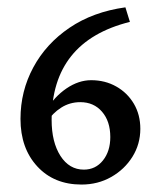

<svg xmlns="http://www.w3.org/2000/svg" viewBox="-20 -494 437 521"><path d="M106 -195.8Q127.9 -231.9 160.6 -254.2Q193.4 -276.4 227.5 -276.4Q265.1 -276.4 295.4 -259.3Q325.7 -242.2 343.3 -212.4Q360.8 -182.6 360.8 -144.5Q360.8 -103 339.4 -68.6Q317.9 -34.2 281.7 -13.7Q245.6 6.8 201.2 6.8Q126.5 6.8 81.1 -42.5Q35.6 -91.8 35.6 -171.4Q35.6 -246.6 70.3 -311Q105 -375.5 168.7 -418.7Q232.4 -461.9 320.3 -474.1L332.5 -434.6Q120.1 -381.8 120.1 -168.5Q120.1 -108.4 144 -71Q168 -33.7 207.5 -33.7Q239.3 -33.7 259.3 -58.6Q279.3 -83.5 279.3 -122.1Q279.3 -165 256.8 -190.9Q234.4 -216.8 197.8 -216.8Q169.4 -216.8 146 -201.9Q122.6 -187 107.9 -163.6Z"/></svg>

Font: Lateef
Style: Regular
Weight: 400
Designer: SIL International
Foundry: SIL International
Version: Version 4.200